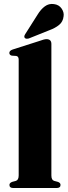

<svg xmlns="http://www.w3.org/2000/svg" viewBox="-20 -946 344 966"><path d="M238.5 -725V-63.5Q238.5 -40 252.5 -36L271 -31Q284.5 -26.5 284.5 -15.5Q284.5 0 264.5 0H47Q27.5 0 27.5 -15.5Q27.5 -26 41.5 -31L60 -36Q74 -40.5 74 -63.5V-646Q74 -662.5 61.5 -664.5L39.5 -666Q27 -669 27 -680Q27 -691 44 -697L175.5 -739Q202.5 -749 213.5 -749Q238.5 -749 238.5 -725ZM168.5 -871.5Q185.5 -899.5 205.8 -914.2Q226 -929 251 -925.5Q276.5 -922.5 289.8 -903.2Q303 -884 300 -864.5Q297 -836.5 277.2 -820.5Q257.5 -804.5 228.5 -794L125 -752.5Q120 -751 113.8 -751.2Q107.5 -751.5 104.5 -755.5Q99 -762 107 -774.5Z"/></svg>

Font: Fraunces 72pt S000
Style: Bold
Weight: 700
Version: Version 1.000; ttfautohint (v1.8.3)